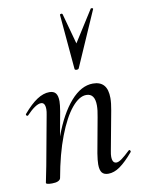

<svg xmlns="http://www.w3.org/2000/svg" viewBox="-84 -789 636 856"><g transform="rotate(-10 234.0 -361.0)"><path d="M121 -9Q119 -1 109 3.5Q99 8 82 8Q55 8 55 1L59 -19Q68 -62 70 -74L111 -297Q114 -312 114 -322Q114 -353 95 -353Q71 -353 29 -309Q28 -308 26 -308Q23 -308 21 -311.5Q19 -315 21 -317Q55 -357 84 -376Q113 -395 140 -395Q160 -395 169 -383.5Q178 -372 178 -347Q178 -332 173 -302L153 -192Q189 -290 237 -344.5Q285 -399 338 -399Q371 -399 387.5 -380Q404 -361 404 -322Q404 -299 398 -267L365 -89Q362 -74 362 -64Q362 -34 381 -34Q391 -34 406 -45Q421 -56 443 -77Q445 -79 446 -79Q449 -79 451 -75.5Q453 -72 451 -69Q417 -29 390 -10Q363 9 337 9Q317 9 308 -2.5Q299 -14 299 -40Q299 -57 304 -89L333 -248Q339 -278 339 -300Q339 -354 300 -354Q268 -354 234 -313Q200 -272 170 -194Q140 -116 121 -9ZM253 -730Q258 -730 259 -727L297 -588L387 -730Q388 -731 390 -731Q393 -731 395.5 -729.5Q398 -728 397 -726L288 -477Q286 -472 277 -472Q274 -472 271.5 -473.5Q269 -475 269 -477L247 -726Q247 -729 253 -730Z"/></g></svg>

Font: CormorantInfant-MediumItalic
Style: Italic
Weight: 500
Italic angle: -10°
Designer: Christian Thalmann (Catharsis Fonts)
Foundry: Catharsis Fonts
Version: Version 3.303